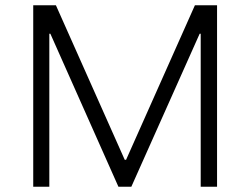

<svg xmlns="http://www.w3.org/2000/svg" viewBox="-20 -708 950 728"><path d="M106 0V-688H192L453 -102H458L719 -688H803V0H741V-580H737L478 0H429L171 -580H167V0Z"/></svg>

Font: Saira Light
Style: Regular
Weight: 300
Designer: Hector Gatti with collaboration of the Omnibus-Type team
Foundry: Omnibus-Type
Version: Version 1.100; ttfautohint (v1.8.3)